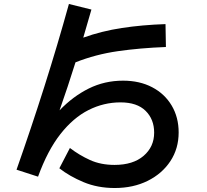

<svg xmlns="http://www.w3.org/2000/svg" viewBox="-20 -849 1040 964"><path d="M556 95Q470 95 399.5 65.5Q329 36 278 -4L331 -106Q378 -70 432 -45.5Q486 -21 555 -21Q648 -21 701 -66.5Q754 -112 754 -183Q754 -250 711 -292.5Q668 -335 585 -335Q501 -335 424.5 -296.5Q348 -258 283.5 -176Q219 -94 171 38L63 3Q137 -207 203 -415Q269 -623 326 -829L439 -801Q429 -766 418.5 -730.5Q408 -695 398 -660Q490 -693 592 -708.5Q694 -724 811 -728L813 -613Q683 -608 571.5 -592Q460 -576 359 -536Q340 -475 320 -415Q300 -355 279 -295Q346 -365 425.5 -404.5Q505 -444 598 -444Q681 -444 744 -411Q807 -378 842 -319Q877 -260 877 -184Q877 -103 835.5 -40Q794 23 721.5 59Q649 95 556 95Z"/></svg>

Font: Murecho Medium
Style: Regular
Weight: 500
Designer: Neil Summerour
Foundry: Positype
Version: Version 1.010; ttfautohint (v1.8.3)